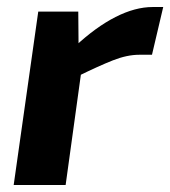

<svg xmlns="http://www.w3.org/2000/svg" viewBox="-20 -527 485 547"><path d="M203 -494 204 -376 217 -362 167 0H19L89 -494ZM445 -507 413 -371H377Q342 -371 301.5 -355Q261 -339 200 -309L194 -395Q253 -450 309 -478.5Q365 -507 415 -507Z"/></svg>

Font: Exo 2
Style: Bold Italic
Weight: 700
Italic angle: -8°
Designer: Natanael Gama
Foundry: Natanael Gama
Version: Version 2.010